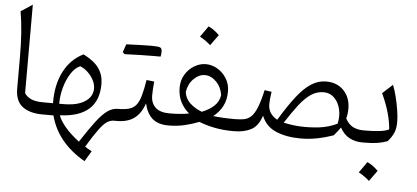

<svg xmlns="http://www.w3.org/2000/svg" viewBox="-62 -882 2857 1314"><g transform="rotate(5 1367.0 -225.0)"><path d="M112.8 -742.7V-134.8Q127 -111.8 157 -97.4Q187 -83 245.1 -83H245.6V0H245.1Q155.8 0 106 -38.1Q56.2 -76.2 56.2 -161.1V-376.5Q56.2 -561.5 33.2 -690.4Z M488.8 -434.1Q564.5 -395.5 596.2 -349.4Q627.9 -303.2 627.9 -242.7Q627.9 -127 560.5 -68.4Q493.2 -9.8 363.3 -4.9Q372.1 25.4 408.9 70.8Q445.8 116.2 508.3 163.6Q567.9 72.3 609.1 18.3Q650.4 -35.6 684.3 -59.3Q718.3 -83 754.4 -83H754.9V0H735.4Q710.4 0 687 15.4Q663.6 30.8 632.8 72.8Q602.1 114.7 554.2 193.8Q563 200.2 575.4 207.5Q587.9 214.8 601.1 221.7L558.6 293.5Q367.7 184.6 319.3 0H245.6Q230 0 230 -31.7V-51.3Q230 -83 245.6 -83H309.1Q307.1 -209.5 354.5 -301Q401.9 -392.6 488.8 -434.1ZM472.7 -351.1Q439 -337.4 411.4 -295.7Q383.8 -253.9 367.7 -197.8Q351.6 -141.6 351.6 -83H381.3Q475.1 -83 527.6 -116.9Q580.1 -150.9 580.1 -208Q580.1 -235.8 565.4 -264.4Q550.8 -293 526.4 -316.4Q502 -339.8 472.7 -351.1Z M964.4 -464.8Q884.8 -464.8 767.6 -460L754.4 -472.7Q766.1 -507.8 773.4 -528.3Q894 -533.2 944.8 -533.2Q995.6 -533.2 1007.1 -526.9Q1018.6 -520.5 1018.6 -499.8Q1018.6 -479 1014.6 -464.8ZM754.9 0Q739.3 0 739.3 -31.7V-51.3Q739.3 -83 754.9 -83Q801.3 -83 831.3 -91.6Q861.3 -100.1 879.9 -123Q898.4 -146 910.4 -188Q922.4 -230 933.1 -296.9L986.3 -291Q980.5 -234.9 980.5 -194.8Q980.5 -143.1 1012.2 -113Q1043.9 -83 1108.4 -83H1108.9V0H1108.4Q1038.6 0 999 -33.9Q959.5 -67.9 943.4 -137.2Q920.9 -68.8 875.2 -34.4Q829.6 0 754.9 0Z M1328.6 -440.4Q1370.6 -440.4 1408.7 -417.7Q1446.8 -395 1470.9 -356Q1495.1 -316.9 1495.1 -267.1Q1495.1 -209.5 1472.2 -165.5Q1449.2 -121.6 1408.7 -90.8Q1471.2 -83 1557.6 -83H1558.1V0H1557.6Q1485.4 0 1426.5 -11.7Q1367.7 -23.4 1318.4 -43Q1269 -23.4 1217.8 -11.7Q1166.5 0 1108.9 0Q1093.3 0 1093.3 -31.7V-51.3Q1093.3 -83 1108.9 -83Q1142.6 -83 1177.2 -85.4Q1211.9 -87.9 1243.2 -94.2Q1206.1 -124.5 1184.6 -167Q1163.1 -209.5 1163.1 -265.1Q1163.1 -315.9 1187.3 -355.5Q1211.4 -395 1249.5 -417.7Q1287.6 -440.4 1328.6 -440.4ZM1328.6 -365.2Q1287.1 -365.2 1251.5 -329.6Q1215.8 -293.9 1207.5 -238.3Q1213.9 -192.4 1247.1 -162.1Q1280.3 -131.8 1328.1 -113.3Q1377 -131.8 1410.4 -162.1Q1443.8 -192.4 1450.7 -238.3Q1441.9 -293.9 1406.2 -329.6Q1370.6 -365.2 1328.6 -365.2ZM1323.7 -699.2Q1358.4 -686 1398.9 -646Q1372.6 -607.9 1345.7 -572.3Q1329.1 -587.4 1310.3 -600.6Q1291.5 -613.8 1271.5 -624.5Q1285.2 -643.1 1297.6 -661.4Q1310.1 -679.7 1323.7 -699.2Z M2158.7 -394Q2233.9 -394 2280 -346.2Q2326.2 -298.3 2326.2 -220.7Q2326.2 -185.5 2317.4 -153.8Q2339.4 -113.3 2370.6 -98.1Q2401.9 -83 2440.4 -83H2440.9V0H2440.4Q2392.1 0 2352.5 -20.8Q2313 -41.5 2287.1 -88.9Q2269 -62.5 2241.7 -31.2Q2185.5 -11.7 2130.4 -1Q2075.2 9.8 2016.6 9.8Q1921.4 9.8 1849.4 -20.3Q1777.3 -50.3 1748.5 -123.5Q1725.6 -51.3 1677.2 -25.6Q1628.9 0 1558.1 0Q1542.5 0 1542.5 -31.7V-51.3Q1542.5 -83 1558.1 -83Q1593.3 -83 1620.4 -87.9Q1647.5 -92.8 1668.9 -112.5Q1690.4 -132.3 1708.5 -176.3Q1726.6 -220.2 1744.1 -298.3L1792.5 -291Q1788.1 -263.2 1786.1 -242.7Q1784.2 -222.2 1784.2 -206.5Q1784.2 -169.4 1801.5 -144.5Q1818.8 -119.6 1847.7 -104Q1908.7 -205.1 1959 -269Q2009.3 -333 2057.4 -363.5Q2105.5 -394 2158.7 -394ZM2148.4 -319.3Q2101.6 -319.3 2061.8 -292.7Q2022 -266.1 1981.9 -214.6Q1941.9 -163.1 1893.6 -87.9Q1925.3 -80.6 1963.9 -75.9Q2002.4 -71.3 2037.6 -71.3Q2113.3 -71.3 2165.3 -81.3Q2217.3 -91.3 2261.7 -113.3Q2273.9 -165.5 2262.7 -212.6Q2251.5 -259.8 2221.7 -289.6Q2191.9 -319.3 2148.4 -319.3Z M2487.3 131.3Q2522 144.5 2562.5 184.6Q2536.1 222.7 2509.3 258.3Q2492.7 243.2 2473.9 230Q2455.1 216.8 2435.1 206.1Q2448.7 187.5 2461.2 169.2Q2473.6 150.9 2487.3 131.3ZM2440.9 0Q2425.3 0 2425.3 -31.7V-51.3Q2425.3 -83 2440.9 -83H2459.5Q2507.3 -83 2550.8 -87.9Q2594.2 -92.8 2616.7 -105Q2613.3 -154.8 2596.7 -215.3Q2580.1 -275.9 2546.9 -347.7L2616.2 -411.1Q2629.9 -377.9 2641.4 -331.5Q2652.8 -285.2 2659.9 -239.5Q2667 -193.8 2667 -161.6Q2667 -117.7 2655.3 -88.4Q2643.6 -59.1 2613.8 -23.9Q2576.7 -10.3 2540.3 -5.1Q2503.9 0 2453.1 0Z"/></g></svg>

Font: Pinar-FD Regular
Style: FD-Regular
Weight: 400
Designer: Amin Abedi
Version: Version 3.000